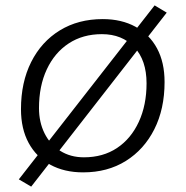

<svg xmlns="http://www.w3.org/2000/svg" viewBox="-20 -629 690 714"><path d="M96 65 50 38 555 -609 600 -582ZM289 12Q219 12 167 -16.5Q115 -45 86.5 -97.5Q58 -150 58 -223Q58 -323 96 -398.5Q134 -474 202.5 -516Q271 -558 362 -558Q432 -558 484 -529.5Q536 -501 564 -449Q592 -397 592 -324Q592 -224 554 -148.5Q516 -73 448 -30.5Q380 12 289 12ZM292 -44Q363 -44 415 -78.5Q467 -113 496 -175.5Q525 -238 525 -319Q525 -405 479.5 -453.5Q434 -502 359 -502Q288 -502 235.5 -467.5Q183 -433 154 -371Q125 -309 125 -227Q125 -175 145.5 -133.5Q166 -92 204 -68Q242 -44 292 -44Z"/></svg>

Font: Azeret Mono ExtraLight
Style: Italic
Weight: 250
Italic angle: -12°
Designer: Martin Vácha
Foundry: Displaay
Version: Version 1.002